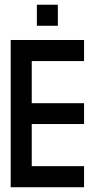

<svg xmlns="http://www.w3.org/2000/svg" viewBox="-20 -787 398 807"><path d="M135 -767.1H223.1V-678.7H135ZM24.9 -618.9V0H333.3V-88.6H113.4V-265.7H333.3V-353.2H113.4V-530.3H333.3V-618.9Z"/></svg>

Font: Ulica
Style: Regular
Weight: 400
Version: Version